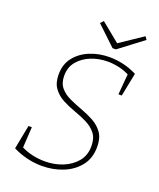

<svg xmlns="http://www.w3.org/2000/svg" viewBox="-160 -977 896 1082"><g transform="rotate(20 288.0 -436.5)"><path d="M223 7Q179 7 134 -3.5Q89 -14 48 -35L76 -179H96L88 -46L84 -57Q119 -39 156 -31Q193 -23 229 -23Q287 -23 336.5 -43Q386 -63 417 -100.5Q448 -138 448 -193Q448 -241 425.5 -269Q403 -297 367.5 -314.5Q332 -332 292 -346Q252 -360 216.5 -379Q181 -398 158.5 -429Q136 -460 136 -510Q136 -572 169.5 -614Q203 -656 257 -678Q311 -700 374 -700Q416 -700 458.5 -690Q501 -680 539 -660L511 -520H491L502 -648L510 -639Q479 -656 443.5 -664.5Q408 -673 373 -673Q320 -673 273.5 -654.5Q227 -636 197.5 -601Q168 -566 168 -515Q168 -470 190.5 -443.5Q213 -417 248.5 -400.5Q284 -384 324 -369.5Q364 -355 399.5 -335.5Q435 -316 457.5 -284.5Q480 -253 480 -200Q480 -132 443.5 -86Q407 -40 348.5 -16.5Q290 7 223 7ZM523 -880 535 -862 391 -753H371L256 -862L273 -880L393 -782H377Z"/></g></svg>

Font: Bitter Thin ExtraLight
Style: Italic
Weight: 250
Italic angle: -9°
Version: Version 2.002